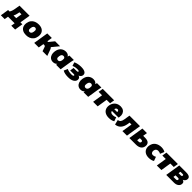

<svg xmlns="http://www.w3.org/2000/svg" viewBox="872 -3271 6150 6150"><g transform="rotate(45 3946.5 -196.0)"><path d="M-36 130 9 -153H75Q101 -192 117 -242Q133 -292 146 -374L168 -510H625L568 -153H655L610 130H436L457 0H158L137 130ZM256 -152H376L409 -358H316L309 -317Q302 -274 288 -228.5Q274 -183 256 -152Z M981 12Q886 12 823 -23.5Q760 -59 733.5 -123.5Q707 -188 721 -275Q734 -357 777 -412Q820 -467 886 -494.5Q952 -522 1032 -522Q1128 -522 1190 -486.5Q1252 -451 1278 -387Q1304 -323 1290 -235Q1277 -153 1234.5 -98Q1192 -43 1127 -15.5Q1062 12 981 12ZM992 -141Q1027 -141 1050.5 -165.5Q1074 -190 1083 -245Q1094 -315 1075 -342Q1056 -369 1020 -369Q985 -369 961.5 -345Q938 -321 929 -265Q918 -195 936.5 -168Q955 -141 992 -141Z M1345 0 1426 -510H1632L1604 -336H1640L1782 -510H2007L1816 -279Q1831 -266 1841.5 -249Q1852 -232 1859 -213L1936 0H1722L1671 -144Q1664 -164 1651 -172Q1638 -180 1621 -180H1580L1551 0Z M2200 12Q2130 12 2081 -25Q2032 -62 2011 -127Q1990 -192 2003 -275Q2023 -400 2095 -461Q2167 -522 2265 -522Q2317 -522 2357 -501Q2397 -480 2410 -446L2430 -510H2630Q2620 -474 2612.5 -437.5Q2605 -401 2599 -365L2541 0H2335L2343 -49Q2319 -21 2282.5 -4.5Q2246 12 2200 12ZM2278 -141Q2314 -141 2339 -165.5Q2364 -190 2373 -245Q2384 -315 2364 -342Q2344 -369 2306 -369Q2269 -369 2244.5 -345Q2220 -321 2211 -265Q2200 -195 2220 -168Q2240 -141 2278 -141Z M2882 12Q2810 12 2747 -1Q2684 -14 2639 -42L2697 -170Q2731 -151 2784.5 -139Q2838 -127 2892 -127Q2937 -127 2960 -134.5Q2983 -142 2987 -161Q2993 -190 2938 -190H2783L2804 -324H2944Q2992 -324 2997 -349Q3000 -365 2982.5 -374Q2965 -383 2912 -383Q2860 -383 2814.5 -372.5Q2769 -362 2732 -346L2693 -469Q2740 -493 2809 -507.5Q2878 -522 2959 -522Q3080 -522 3137.5 -482Q3195 -442 3184 -371Q3178 -335 3153.5 -307Q3129 -279 3090 -264Q3137 -251 3156 -219Q3175 -187 3168 -142Q3157 -72 3083 -30Q3009 12 2882 12Z M3448 12Q3378 12 3329 -25Q3280 -62 3259 -127Q3238 -192 3251 -275Q3271 -400 3343 -461Q3415 -522 3513 -522Q3565 -522 3605 -501Q3645 -480 3658 -446L3678 -510H3878Q3868 -474 3860.5 -437.5Q3853 -401 3847 -365L3789 0H3583L3591 -49Q3567 -21 3530.5 -4.5Q3494 12 3448 12ZM3526 -141Q3562 -141 3587 -165.5Q3612 -190 3621 -245Q3632 -315 3612 -342Q3592 -369 3554 -369Q3517 -369 3492.5 -345Q3468 -321 3459 -265Q3448 -195 3468 -168Q3488 -141 3526 -141Z M4013 0 4068 -350H3912L3938 -510H4456L4430 -350H4274L4219 0Z M4732 12Q4631 12 4565 -25.5Q4499 -63 4471 -128.5Q4443 -194 4456 -278Q4468 -352 4506 -406.5Q4544 -461 4603.5 -491.5Q4663 -522 4740 -522Q4820 -522 4872 -487Q4924 -452 4946 -392Q4968 -332 4955 -255L4949 -218H4646Q4649 -181 4676.5 -161Q4704 -141 4763 -141Q4794 -141 4822.5 -148.5Q4851 -156 4885 -173L4934 -38Q4891 -12 4840 0Q4789 12 4732 12ZM4735 -387Q4703 -387 4684.5 -365.5Q4666 -344 4658 -312H4790Q4793 -351 4778 -369Q4763 -387 4735 -387Z M5024 18 4984 -144Q5043 -153 5074.5 -192Q5106 -231 5117 -305L5150 -510H5627L5546 0H5340L5396 -354H5311L5299 -278Q5277 -145 5208 -68.5Q5139 8 5024 18Z M5654 0 5735 -510H5941L5917 -363H6004Q6120 -363 6168.5 -313Q6217 -263 6203 -174Q6189 -85 6122.5 -42.5Q6056 0 5957 0ZM5880 -128H5944Q6009 -128 6017 -178Q6027 -235 5958 -235H5897Z M6541 12Q6444 12 6380 -25.5Q6316 -63 6288.5 -128Q6261 -193 6274 -275Q6294 -398 6380.5 -460Q6467 -522 6595 -522Q6640 -522 6688 -510Q6736 -498 6764 -476L6705 -336Q6686 -350 6656.5 -358Q6627 -366 6600 -366Q6558 -366 6526.5 -343Q6495 -320 6486 -265Q6478 -216 6501 -180Q6524 -144 6579 -144Q6601 -144 6629 -153Q6657 -162 6682 -177L6732 -39Q6704 -17 6652 -2.5Q6600 12 6541 12Z M6899 0 6954 -350H6798L6824 -510H7342L7316 -350H7160L7105 0Z M7325 0 7406 -510H7716Q7795 -510 7838 -492.5Q7881 -475 7896 -444.5Q7911 -414 7904 -373Q7898 -336 7873.5 -307.5Q7849 -279 7811 -264Q7903 -239 7887 -142Q7877 -78 7820 -39Q7763 0 7674 0ZM7565 -319H7666Q7710 -319 7716 -356Q7719 -376 7708 -384.5Q7697 -393 7674 -393H7576ZM7533 -117H7643Q7699 -117 7705 -158Q7712 -202 7656 -202H7546Z"/></g></svg>

Font: Mulish ExtraBlack
Style: Italic
Weight: 1000
Italic angle: -9°
Designer: Vernon Adams
Foundry: Vernon Adams
Version: Version 3.603; ttfautohint (v1.8.3)